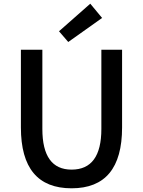

<svg xmlns="http://www.w3.org/2000/svg" viewBox="-20 -1005 773 1038"><path d="M93 -316V-736H209V-308Q209 -88 367 -88Q528 -88 528 -308V-736H640V-316Q640 13 367 13Q93 13 93 -316ZM299 -836 468 -985 532 -908 349 -778Z"/></svg>

Font: Noto Sans S Chinese Medium
Style: Regular
Weight: 500
Designer: Ryoko NISHIZUKA  (kana & ideographs); Paul D. Hunt (Latin, Greek & Cyrillic); Wenlong ZHANG  (bopomofo); Sandoll Communi
Foundry: Adobe Systems Incorporated
Version: Version 1.000;PS 1;hotconv 1.0.78;makeotf.lib2.5.61930